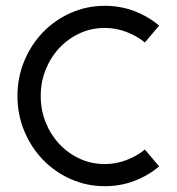

<svg xmlns="http://www.w3.org/2000/svg" viewBox="-20 -630 607 660"><path d="M527 -58Q489 -26 441.5 -8Q394 10 340 10Q278 10 223 -14.5Q168 -39 127.5 -81Q87 -123 63.5 -179.5Q40 -236 40 -300Q40 -364 63.5 -420.5Q87 -477 127.5 -519Q168 -561 223 -585.5Q278 -610 340 -610Q394 -610 441.5 -592Q489 -574 527 -542L478 -484Q450 -507 414 -520.5Q378 -534 340 -534Q294 -534 254 -515.5Q214 -497 184 -465Q154 -433 137 -390.5Q120 -348 120 -300Q120 -252 137 -209.5Q154 -167 184 -135Q214 -103 254 -84.5Q294 -66 340 -66Q378 -66 414 -79.5Q450 -93 478 -116Z"/></svg>

Font: Gauge
Style: Regular
Weight: 400
Designer: Daniel Pimley
Foundry: Daniel Pimley
Version: Version 2.0